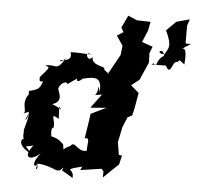

<svg xmlns="http://www.w3.org/2000/svg" viewBox="-55 -817 943 914"><g transform="rotate(5 416.5 -360.5)"><path d="M384 -56 358 -1 459 -16 469 -4 468 25 540 -44 550 -87 535 -89 525 -149 540 -221 560 -270 582 -282 590 -316 603 -391 564 -424 602 -454 639 -539 638 -580 635 -577 650 -616 598 -634 622 -691 630 -733 550 -735 567 -734 522 -753 494 -694 506 -673 476 -654 507 -608 502 -564 449 -468C441 -492 454 -462 430 -488C439 -506 367 -497 370 -543C347 -508 326 -574 362 -554C318 -554 300 -558 264 -556C266 -542 278 -516 218 -514C216 -492 258 -544 240 -520C202 -456 198 -497 148 -482C174 -475 173 -477 125 -422C136 -432 114 -399 145 -406C132 -370 127 -367 88 -356C72 -364 93 -301 85 -342C42 -288 93 -252 57 -242L90 -256C92 -220 60 -192 91 -248C89 -201 67 -165 76 -157C113 -193 60 -177 77 -124C64 -127 50 -92 115 -59C94 -101 68 -83 126 -98C77 -38 115 -20 164 -64C108 5 157 12 151 -23C163 28 134 20 157 -14C240 -7 248 32 276 -6C277 20 248 -9 325 40C329 5 303 5 312 -2C334 -14 398 -20 403 -36ZM430 -368 380 -301 456 -307 384 -272 378 -230 366 -153C395 -163 379 -126 381 -95C335 -84 322 -142 301 -111C257 -95 277 -73 264 -124C273 -94 265 -140 201 -150C213 -154 186 -191 212 -132C192 -196 219 -195 213 -187C224 -226 183 -265 235 -235L232 -295C254 -258 261 -278 198 -302C254 -320 221 -363 220 -378C225 -404 258 -420 261 -404C264 -401 312 -447 349 -450C295 -459 293 -396 331 -435C400 -453 422 -445 418 -378C403 -436 418 -383 397 -363ZM651 -531 721 -532C747 -480 749 -555 770 -553C808 -566 747 -588 808 -545C816 -629 798 -628 776 -610C862 -666 831 -637 805 -646V-730L815 -761L752 -744L707 -699C744 -621 725 -617 710 -585C658 -585 703 -623 708 -577C669 -557 681 -511 663 -538Z"/></g></svg>

Font: Asimov Aggro
Style: It
Weight: 500
Designer: Google
Version: Version 2.000980; 2014